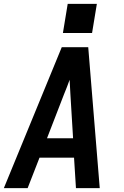

<svg xmlns="http://www.w3.org/2000/svg" viewBox="-26 -981 646 1001"><path d="M-6 0 296 -735H434L494 0H370L360 -159H180L118 0ZM355 -260 341 -490Q340 -509 339 -527.5Q338 -546 337 -565Q330 -546 323 -527.5Q316 -509 308 -490L219 -260ZM454 -809H302L327 -961H479Z"/></svg>

Font: Iosevka SS04 Extended
Style: Bold Italic
Weight: 700
Width: 7
Italic angle: -9°
Monospace: yes
Designer: Belleve Invis
Foundry: Belleve Invis
Version: Version 19.0.0; ttfautohint (v1.8.4)